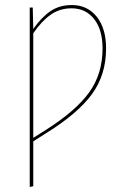

<svg xmlns="http://www.w3.org/2000/svg" viewBox="-20 -548 503 762"><path d="M401 -356Q401 -251 345 -174.5Q289 -98 167 -22L112 13V191L98 194V-518H110L112 -433Q144 -479 180 -503.5Q216 -528 265 -528Q327 -528 364 -481.5Q401 -435 401 -356ZM387 -356Q387 -430 353.5 -472.5Q320 -515 264 -515Q217 -515 181 -489.5Q145 -464 112 -416V-1L163 -33Q281 -108 334 -181.5Q387 -255 387 -356Z"/></svg>

Font: Fira Sans Compressed Hair
Style: Regular
Weight: 100
Width: 1
Designer: bBox Type GmbH & Carrois Corporate GbR & Edenspiekermann AG
Foundry: bBox Type GmbH & Carrois Corporate GbR & Edenspiekermann AG
Version: Version 4.301